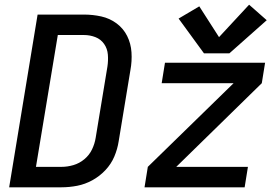

<svg xmlns="http://www.w3.org/2000/svg" viewBox="-20 -797 1192 817"><path d="M848 -570H956L1115 -711L1040 -777L912 -639L828 -770L740 -718ZM19 0H242Q275 0 308.5 -6.5Q342 -13 373 -30Q404 -47 428.5 -73Q453 -99 466.5 -131Q480 -163 485 -196L535 -499Q542 -537 539.5 -574.5Q537 -612 521 -644Q505 -676 476 -697.5Q447 -719 411 -727Q375 -735 337 -735H140ZM242 -87H133L226 -648H337Q363 -648 386 -639Q409 -630 423 -610Q437 -590 439 -564.5Q441 -539 437 -513L387 -210Q383 -185 371.5 -161Q360 -137 339 -119.5Q318 -102 292.5 -94.5Q267 -87 242 -87ZM595 0H1021L1035 -87H730L1094 -443L1108 -530H682L668 -443H974L609 -87Z"/></svg>

Font: Iosevka Sparkle Medium Oblique
Style: Regular
Weight: 500
Italic angle: -9°
Designer: Belleve Invis
Foundry: Belleve Invis
Version: Version 4.5.0; ttfautohint (v1.8.3)